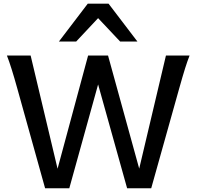

<svg xmlns="http://www.w3.org/2000/svg" viewBox="-20 -1011 1068 1031"><path d="M506.8 -557.6 352.1 0H222.2L73.2 -534.7Q40 -654.8 17.1 -712.9H144.5L289.1 -105L453.1 -712.9H560.1L727.5 -105.5L871.1 -712.9H998Q986.3 -683.1 974.1 -644.5Q961.9 -606 941.9 -534.7L792 0H662.6ZM296.4 -788.1 451.2 -991.2H563L717.8 -788.1H625L506.8 -913.6L389.2 -788.1Z"/></svg>

Font: Lesson One Medium
Style: Regular
Weight: 500
Designer: But Ko, Victor Gaultney, Annie Olsen, Julie Remington, Don Collingsworth, Eric Hays, Becca Hirsbrunner
Version: Version 1.100